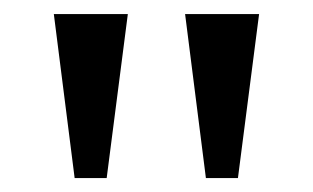

<svg xmlns="http://www.w3.org/2000/svg" viewBox="-20 -734 448 275"><path d="M274.9 -479H320.8L351.1 -713.9H245.1ZM86.9 -479H132.8L163.1 -713.9H57.1Z"/></svg>

Font: Gandom
Style: Regular
Weight: 400
Foundry: DejaVu fonts team - Redesigned by Saber Rastikerdar - Based on Samim Font
Version: Version 0.8